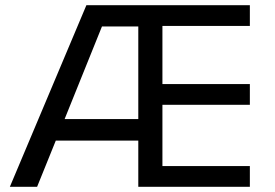

<svg xmlns="http://www.w3.org/2000/svg" viewBox="-20 -720 1059 740"><path d="M943 -700H313L18 0H123L195 -178H513V0H943V-80H606V-316H943V-396H606V-620H943ZM229 -261 373 -618H513V-261Z"/></svg>

Font: Gully
Style: Regular
Weight: 400
Designer: jaikishan Patel
Foundry: MagicType
Version: Version 1.000;Glyphs 3.2 (3242)